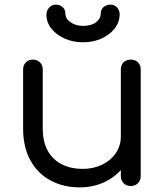

<svg xmlns="http://www.w3.org/2000/svg" viewBox="-20 -805 719 831"><path d="M325 6Q255 6 199.5 -23.5Q144 -53 112 -110Q80 -167 80 -250V-505Q80 -523 92 -535Q104 -547 122 -547Q141 -547 153 -535Q165 -523 165 -505V-250Q165 -190 187.5 -151Q210 -112 249 -93Q288 -74 337 -74Q384 -74 421.5 -92Q459 -110 481 -142Q503 -174 503 -214H561Q559 -151 528 -101.5Q497 -52 444 -23Q391 6 325 6ZM546 0Q527 0 515 -12Q503 -24 503 -43V-505Q503 -524 515 -535.5Q527 -547 546 -547Q565 -547 577 -535.5Q589 -524 589 -505V-43Q589 -24 577 -12Q565 0 546 0ZM339 -622Q296 -622 260 -638Q224 -654 202.5 -681Q181 -708 181 -741Q181 -759 192.5 -772Q204 -785 222 -785Q238 -785 250.5 -774.5Q263 -764 263 -747Q263 -724 285.5 -708.5Q308 -693 339 -693Q375 -693 395.5 -708.5Q416 -724 416 -747Q416 -764 428.5 -774.5Q441 -785 458 -785Q476 -785 487 -772.5Q498 -760 498 -742Q497 -707 475 -680Q453 -653 417.5 -637.5Q382 -622 339 -622Z"/></svg>

Font: Comfortaa Medium
Style: Regular
Weight: 500
Designer: Johan Aakerlund
Foundry: Johan Aakerlund
Version: Version 3.104; ttfautohint (v1.8.1.43-b0c9)